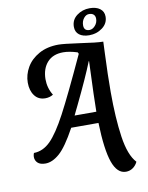

<svg xmlns="http://www.w3.org/2000/svg" viewBox="-108 -955 920 1192"><g transform="rotate(-10 352.0 -359.5)"><path d="M472 -168H300Q239 -56 193.5 -16.5Q148 23 105 23Q72 23 56 8Q40 -7 40 -30Q40 -42 45 -54Q103 -55 150 -102Q197 -149 255.5 -259Q314 -369 426 -612L421 -622Q370 -638 332 -638Q267 -638 231.5 -598.5Q196 -559 195 -493Q195 -436 224 -390Q202 -376 174 -376Q131 -376 107 -408Q83 -440 83 -490Q83 -540 109.5 -586Q136 -632 188 -661Q240 -690 312 -690Q342 -690 442 -676Q550 -660 589 -660L586 -586Q580 -450 580 -344Q580 -179 597.5 -59.5Q615 60 662 110Q652 132 632.5 146Q613 160 588 160Q533 160 505 81Q477 2 472 -168ZM481 -556H479Q440 -458 362 -297Q356 -285 349 -270.5Q342 -256 334 -239H471Q471 -306 481 -556ZM425 -782Q425 -826 460 -852.5Q495 -879 541 -879Q582 -879 606 -861Q630 -843 630 -811Q630 -768 594 -741Q558 -714 511 -714Q471 -714 448 -731.5Q425 -749 425 -782ZM570 -808Q570 -825 560 -834.5Q550 -844 531 -844Q512 -844 497.5 -825.5Q483 -807 483 -781Q483 -746 518 -746Q537 -746 553.5 -764.5Q570 -783 570 -808Z"/></g></svg>

Font: Sansita SW
Style: Italic
Weight: 400
Italic angle: -11°
Designer: Pablo Cosgaya
Foundry: Omnibus-Type
Version: Version 1.000